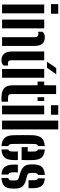

<svg xmlns="http://www.w3.org/2000/svg" viewBox="922 -1762 849 2734"><g transform="rotate(90 1347.0 -395.5)"><path d="M39.7 -696.9V-800H176.1V-696.9ZM45.5 0V-600H170.3V0Z M259.6 0V-600H384.4V0ZM509.8 0V-465.6Q509.6 -492.5 497.4 -504.9Q485.2 -517.3 460.6 -517.3Q453.5 -517.3 446.5 -515.9Q439.5 -514.5 432.5 -511.9V-575.3Q446.7 -591.8 465.3 -600.5Q483.8 -609.1 513.1 -609.1Q570.9 -609.1 602.7 -573.6Q634.4 -538.1 634.6 -455.2V0Z M713.6 -144.9V-600H838.4V-134.4Q838.4 -107.7 850.1 -95.2Q861.8 -82.7 886 -82.7Q899.4 -82.7 914.1 -88.1V-20.5Q884.3 9.1 838.4 9.1Q780.9 9.1 747.3 -26.7Q713.6 -62.5 713.6 -144.9ZM962.2 0V-600H1087V0ZM859.7 -640 948.6 -771.2H1038.2L945.2 -640Z M1142.7 -505.1V-600H1194.9V-770H1319.7V-138.2Q1319.7 -108.5 1331.6 -96.4Q1343.5 -84.3 1382.4 -84.3Q1394.6 -84.3 1405.2 -84.9Q1415.7 -85.5 1428.9 -86V4.1Q1418.7 6.8 1406.8 8Q1394.9 9.1 1382 9.1Q1280.9 9.1 1237.9 -28.5Q1194.9 -66.1 1194.9 -152V-505.1ZM1364.9 -505.1V-600H1418.9V-505.1Z M1478.2 -696.9V-800H1614.6V-696.9ZM1484 0V-600H1608.8V0Z M1698.1 0V-800H1822.9V0Z M1906.2 -152Q1905.2 -176.1 1904.7 -214.9Q1904.2 -253.7 1904.2 -297.5Q1904.2 -341.3 1904.7 -381.1Q1905.2 -420.9 1906.2 -446.3Q1911.7 -527.6 1947.7 -565.6Q1983.7 -603.6 2060.7 -608.3V-511.8Q2045.7 -507.7 2038.7 -496.4Q2031.7 -485.1 2031.1 -464.9Q2030.1 -424 2029.6 -383.2Q2029.1 -342.4 2029.1 -301.6Q2029.1 -260.7 2029.6 -220.2Q2030.1 -179.8 2031.1 -139.1Q2031.7 -117.2 2038.7 -105.2Q2045.6 -93.2 2060.7 -88.6V8.5Q1982.5 3.2 1946.5 -34.3Q1910.5 -71.9 1906.2 -152ZM2108.8 8.5V-88.2Q2122.7 -92.9 2129.4 -105Q2136.2 -117.1 2137.3 -139.1Q2138.3 -153.1 2138.2 -175.4Q2138.2 -197.7 2137 -224.9H2258.6Q2259.7 -214.6 2260.2 -192Q2260.6 -169.5 2259.6 -152Q2256 -71.5 2220.8 -33.7Q2185.6 4.1 2108.8 8.5ZM2075.2 -278.4V-365.2H2138Q2138.3 -388.4 2138.2 -408.8Q2138 -429.3 2137.8 -444Q2137.5 -458.8 2137.3 -464.9Q2136.4 -484.4 2129.5 -495.6Q2122.6 -506.9 2108.8 -511.4V-608.1Q2185.6 -603.6 2220.6 -566.7Q2255.6 -529.7 2259.6 -451.1Q2260.1 -438.8 2260.4 -410.4Q2260.7 -382 2260.5 -346.8Q2260.2 -311.7 2258.6 -278.4Z M2324.7 -152Q2324.2 -169.5 2324.6 -192Q2325 -214.6 2325.7 -224.9H2435.1Q2434.5 -197.8 2434.5 -175.6Q2434.5 -153.3 2435 -139.1Q2435.9 -117 2443.5 -105.1Q2451.2 -93.3 2465.9 -88.6V8.5Q2392.2 3.6 2360.1 -34.1Q2328.1 -71.9 2324.7 -152ZM2513.9 8.5V-87.3Q2532.8 -91.3 2541.4 -103.5Q2550 -115.7 2550.2 -139.1Q2550.4 -152.2 2550.4 -157Q2550.5 -161.8 2550.6 -166.3Q2550.6 -170.8 2550.5 -183.1Q2550.2 -204.8 2542.7 -218.2Q2535.1 -231.6 2515.1 -237.4L2451.4 -256.1Q2409.6 -268.7 2380.7 -287.5Q2351.8 -306.3 2336.9 -335.7Q2322 -365 2321.6 -409Q2321.5 -418.8 2321.6 -427.6Q2321.7 -436.5 2321.9 -445.5Q2322.1 -527.2 2355.9 -565.6Q2389.7 -604 2471.9 -608.5V-512.2Q2456.7 -508.3 2450.4 -497.1Q2444.1 -485.9 2443.5 -464.9Q2443 -451.9 2442.6 -444.7Q2442.3 -437.4 2442.5 -419.4Q2442.7 -395.2 2449.6 -379.2Q2456.5 -363.2 2481.4 -356.2L2538.1 -341.6Q2601.5 -325.8 2633.6 -291.3Q2665.8 -256.9 2665.8 -189.5Q2665.8 -180.1 2665.7 -169.3Q2665.6 -158.6 2665.4 -148.8Q2664.9 -69.9 2629.9 -32.9Q2594.9 4.1 2513.9 8.5ZM2545.9 -377Q2546.5 -388.3 2546.7 -405.7Q2546.9 -423.1 2546.7 -439.7Q2546.5 -456.3 2546 -464.9Q2545.1 -485 2539.3 -496.1Q2533.5 -507.2 2520 -511.4V-608.5Q2594.2 -603.6 2625.6 -566.4Q2656.9 -529.2 2660.4 -451.1Q2660.8 -439.6 2660.8 -425Q2660.8 -410.5 2660.4 -397.2Q2660 -384 2659.4 -377Z"/></g></svg>

Font: Big Shoulders Stencil Thin
Style: Regular
Weight: 100
Designer: Patric King
Foundry: XO Type Co
Version: Version 2.001